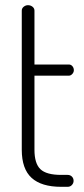

<svg xmlns="http://www.w3.org/2000/svg" viewBox="-20 -721 324 741"><path d="M216 -46H241Q251 -46 257.5 -39.5Q264 -33 264 -23Q264 -14 257.5 -7Q251 0 241 0H216Q140 0 102 -34.5Q64 -69 64 -143V-680Q64 -689 71.5 -695Q79 -701 88 -701Q98 -701 105.5 -695Q113 -689 113 -680V-472H246Q254 -472 259.5 -465.5Q265 -459 265 -450Q265 -442 259 -435.5Q253 -429 246 -429H113V-143Q113 -90 136 -68Q159 -46 216 -46Z"/></svg>

Font: Dosis
Style: Regular
Weight: 400
Designer: Edgar Tolentino, Pablo Impallari, Igino Marini
Foundry: Edgar Tolentino, Pablo Impallari, Igino Marini
Version: Version 1.007;Glyphs 3.1.1 (3134)